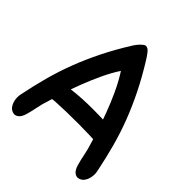

<svg xmlns="http://www.w3.org/2000/svg" viewBox="-200 -845 993 993"><g transform="rotate(45 296.0 -349.0)"><path d="M494 -214Q495 -229 492 -242Q489 -255 483.5 -264.5Q478 -274 471.5 -280Q465 -286 459 -286Q378 -291 296 -289.5Q214 -288 133 -274Q123 -272 114 -265.5Q105 -259 104 -232Q102 -204 103.5 -190.5Q105 -177 118 -176Q131 -175 144.5 -177Q158 -179 182 -180Q217 -182 246 -182.5Q275 -183 304 -183Q332 -184 359.5 -183Q387 -182 416 -182Q428 -181 448.5 -180.5Q469 -180 481 -182Q489 -184 491.5 -190.5Q494 -197 494 -214ZM51 14Q65 20 78 14Q91 8 99 -6Q105 -16 109 -30.5Q113 -45 117 -61Q121 -77 124 -93.5Q127 -110 131 -124Q145 -171 162 -225.5Q179 -280 200 -334.5Q221 -389 245 -440Q269 -491 296 -532Q298 -529 299.5 -526Q301 -523 303 -521Q329 -479 352 -429Q375 -379 394.5 -327Q414 -275 431 -223Q448 -171 461 -124Q465 -110 468 -93.5Q471 -77 475 -61Q479 -45 483 -30.5Q487 -16 493 -6Q501 8 514 14Q527 20 541 14Q554 9 562 -2Q570 -13 574 -26.5Q578 -40 578.5 -54Q579 -68 576 -80Q560 -159 540.5 -231Q521 -303 494 -373.5Q467 -444 431 -516.5Q395 -589 345 -669Q337 -682 324 -698.5Q311 -715 296 -715Q291 -715 284 -710Q277 -705 270 -698Q263 -691 257 -683Q251 -675 247 -669Q197 -589 161 -516.5Q125 -444 98 -373.5Q71 -303 51.5 -231Q32 -159 16 -80Q13 -68 13.5 -54Q14 -40 18 -26.5Q22 -13 30 -2Q38 9 51 14Z"/></g></svg>

Font: Balpaq
Style: Regular
Weight: 400
Designer: Abay Emes
Version: Version 1.000